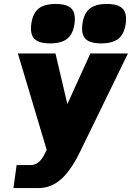

<svg xmlns="http://www.w3.org/2000/svg" viewBox="-20 -770 666 970"><path d="M209 1 215.8 -13.2 70.3 -500H260.3L320.3 -244.1L436.5 -500H626.5L386.2 -6.8Q338.9 91.3 288.3 135.7Q237.8 180.2 173.8 180.2H47.9L64 64H133.8Q158.2 64 176 48.8Q193.8 33.7 209 1ZM356.4 -649.9Q349.1 -598.1 319.8 -574.5Q290.5 -550.8 233.4 -550.8Q175.8 -550.8 153.3 -574.2Q130.9 -597.7 138.2 -649.9Q145.5 -702.6 174.6 -726.3Q203.6 -750 261.2 -750Q318.8 -750 341.3 -726.3Q363.8 -702.6 356.4 -649.9ZM519.5 -750Q577.1 -750 599.9 -726.1Q622.6 -702.1 615.2 -649.9Q607.9 -598.1 578.4 -574.5Q548.8 -550.8 491.2 -550.8Q433.6 -550.8 411.4 -574.2Q389.2 -597.7 396.5 -649.9Q403.8 -702.1 433.1 -726.1Q462.4 -750 519.5 -750Z"/></svg>

Font: Fivo Sans Black
Style: Regular
Weight: 900
Designer: Alexander Slobzheninov
Foundry: Alexander Slobzheninov
Version: 1.0